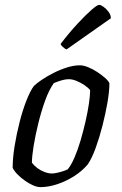

<svg xmlns="http://www.w3.org/2000/svg" viewBox="-20 -768 499 788"><path d="M146 0Q133 0 116.5 -7Q100 -14 83 -26Q66 -38 52.5 -51.5Q39 -65 32 -79Q32 -120 40 -169Q48 -218 60.5 -267Q73 -316 88.5 -355.5Q104 -395 119 -415Q130 -426 151.5 -440.5Q173 -455 199.5 -468.5Q226 -482 254.5 -491Q283 -500 308 -500Q322 -500 341 -492.5Q360 -485 379 -472.5Q398 -460 412 -447.5Q426 -435 429 -426Q429 -393 421 -347Q413 -301 400.5 -252Q388 -203 372.5 -160.5Q357 -118 340 -93Q316 -65 283.5 -44.5Q251 -24 215 -12Q179 0 146 0ZM193 -56Q201 -56 213 -58.5Q225 -61 237.5 -65Q250 -69 258 -73Q272 -90 285.5 -121Q299 -152 310.5 -191Q322 -230 331 -269.5Q340 -309 345 -343Q350 -377 350 -398Q341 -409 326 -419Q311 -429 294 -436Q277 -443 262 -443Q249 -443 233.5 -438.5Q218 -434 201 -427Q181 -399 165 -354.5Q149 -310 137 -261Q125 -212 118 -169Q111 -126 111 -100Q120 -88 133.5 -78Q147 -68 163 -62Q179 -56 193 -56ZM253 -565Q246 -568 238 -575Q230 -582 229 -588Q265 -635 298.5 -671Q332 -707 355.5 -727.5Q379 -748 387 -748Q394 -748 405 -740Q416 -732 425.5 -719.5Q435 -707 435 -693Z"/></svg>

Font: Texturina 12pt Light
Style: Italic
Weight: 300
Italic angle: -11°
Designer: Guillermo Torres Carreño
Foundry: Omnibus-Type
Version: Version 1.002